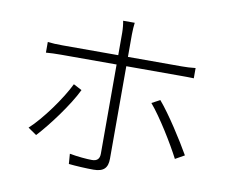

<svg xmlns="http://www.w3.org/2000/svg" viewBox="-84 -870 1168 994"><g transform="rotate(10 500.0 -373.0)"><path d="M291 -398C253 -319 165 -196 99 -136L144 -105C202 -167 295 -291 335 -375ZM897 -590C873 -587 846 -586 825 -586H542V-704C542 -724 544 -752 546 -766H485C488 -753 491 -724 491 -704V-586H198C166 -586 147 -587 120 -590V-534C146 -536 168 -537 199 -537H491V-68C491 -41 478 -28 451 -28C424 -28 377 -32 333 -40L337 13C372 17 431 20 467 20C521 20 542 -2 542 -51V-537H826C848 -537 873 -537 897 -536ZM703 -372C757 -309 835 -182 873 -108L921 -135C880 -207 801 -331 746 -395Z"/></g></svg>

Font: Noto Sans T Chinese Light
Style: Regular
Weight: 300
Designer: Ryoko NISHIZUKA (kana & ideographs); Paul D. Hunt (Latin, Greek & Cyrillic); Wenlong ZHANG (bopomofo); Sandoll Communica
Foundry: Adobe Systems Incorporated
Version: Version 1.000;PS 1;hotconv 1.0.78;makeotf.lib2.5.61930